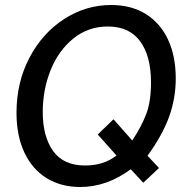

<svg xmlns="http://www.w3.org/2000/svg" viewBox="-20 -734 749 768"><path d="M46 -283Q46 -404 97.5 -502.5Q149 -601 236 -657.5Q323 -714 425 -714Q505 -714 563 -678Q621 -642 652 -576Q683 -510 683 -420Q683 -340 656 -266Q629 -192 570 -111L616 -62L553 -3L503 -57Q407 14 301 14Q224 14 166.5 -21.5Q109 -57 77.5 -124Q46 -191 46 -283ZM446 -112 371 -196 434 -257 509 -172Q546 -228 565 -278Q584 -328 584 -404Q584 -510 540.5 -569Q497 -628 411 -628Q333 -628 273.5 -580Q214 -532 182.5 -453.5Q151 -375 151 -286Q151 -188 192.5 -130Q234 -72 320 -72Q395 -72 446 -112Z"/></svg>

Font: Cabin
Style: Italic
Weight: 400
Italic angle: -7°
Designer: Pablo Impallari
Foundry: Pablo Impallari. http://www.impallari.com Igino Marini. http://www.ikern.com
Version: Version 2.200